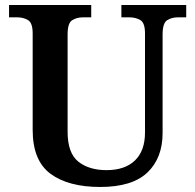

<svg xmlns="http://www.w3.org/2000/svg" viewBox="-20 -734 777 764"><path d="M379 10Q252 10 181 -42.5Q110 -95 110 -217V-601Q110 -643 91.5 -654Q73 -665 49 -665H16V-714H343V-665H310Q285 -665 267 -653.5Q249 -642 249 -597V-210Q249 -125 291.5 -91Q334 -57 404 -57Q477 -57 517 -95.5Q557 -134 557 -207V-601Q557 -643 538.5 -654Q520 -665 495 -665H463V-714H721V-665H688Q663 -665 645 -653.5Q627 -642 627 -597V-205Q627 -105 566.5 -47.5Q506 10 379 10Z"/></svg>

Font: Noto Naskh Arabic UI Semi
Style: Bold
Weight: 700
Designer: Monotype Design Team, David Williams, Mohamad Dakak and Nizar Qandah
Foundry: Monotype Imaging Inc.
Version: Version 2.014; ttfautohint (v1.8.4.7-5d5b)